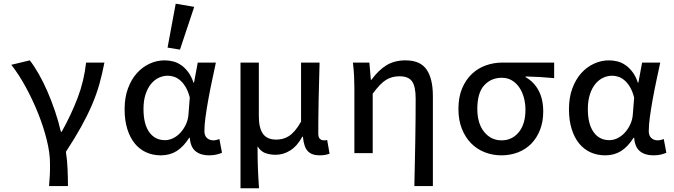

<svg xmlns="http://www.w3.org/2000/svg" viewBox="-20 -827 3640 1037"><path d="M245 178Q246 162 247 148.5Q248 135 249 121Q250 107 250 91Q250 75 250 54Q250 -1 232.5 -71.5Q215 -142 186 -214.5Q157 -287 119.5 -356Q82 -425 41 -477L141 -501Q165 -470 189.5 -427Q214 -384 236 -333.5Q258 -283 277 -227Q296 -171 309 -115H313Q364 -206 399 -297.5Q434 -389 445 -489H544Q532 -427 516.5 -372Q501 -317 477 -261Q453 -205 419 -143.5Q385 -82 336 -7Q343 38 345 87Q347 136 347 178Z M849 12Q805 12 769 -4.5Q733 -21 707.5 -52.5Q682 -84 667.5 -130.5Q653 -177 653 -237Q653 -300 671 -349Q689 -398 719 -431.5Q749 -465 788 -483Q827 -501 869 -501Q893 -501 916 -495Q939 -489 959.5 -474.5Q980 -460 997 -437Q1014 -414 1025 -381H1028L1048 -489H1146Q1136 -442 1125 -390.5Q1114 -339 1105 -289Q1096 -239 1090 -195Q1084 -151 1084 -119Q1084 -94 1098 -81.5Q1112 -69 1132 -69Q1140 -69 1148.5 -71Q1157 -73 1165 -76L1179 -2Q1168 3 1150.5 7.5Q1133 12 1109 12Q1064 12 1036.5 -10Q1009 -32 1005 -83H1002Q971 -34 934 -11Q897 12 849 12ZM871 -70Q894 -70 916 -81Q938 -92 955.5 -111.5Q973 -131 984.5 -156Q996 -181 998 -210L1005 -300Q996 -335 982 -358Q968 -381 951.5 -394.5Q935 -408 918 -413Q901 -418 886 -418Q861 -418 837.5 -407Q814 -396 795.5 -373.5Q777 -351 766 -317Q755 -283 755 -238Q755 -157 786 -113.5Q817 -70 871 -70ZM952 -559 885 -570 929 -807 1029 -790Z M1279 190V-489H1378V-199Q1378 -135 1400.5 -104Q1423 -73 1472 -73Q1489 -73 1506 -77Q1523 -81 1539.5 -91.5Q1556 -102 1572.5 -121Q1589 -140 1606 -170V-489H1706Q1705 -441 1703.5 -390.5Q1702 -340 1701 -290Q1700 -240 1699.5 -193Q1699 -146 1699 -106Q1699 -86 1707.5 -77.5Q1716 -69 1729 -69Q1733 -69 1736.5 -69Q1740 -69 1747 -71L1760 3Q1750 7 1736.5 9.5Q1723 12 1706 12Q1664 12 1642.5 -10.5Q1621 -33 1616 -89H1613Q1586 -39 1548.5 -15Q1511 9 1469 9Q1439 9 1413.5 0Q1388 -9 1371 -37Q1371 -1 1371.5 28Q1372 57 1373 83Q1374 109 1375.5 134.5Q1377 160 1379 190Z M2218 178Q2219 119 2220.5 56.5Q2222 -6 2223 -67.5Q2224 -129 2224.5 -187Q2225 -245 2225 -295Q2225 -360 2205.5 -387.5Q2186 -415 2138 -415Q2118 -415 2100 -410.5Q2082 -406 2065 -395.5Q2048 -385 2030.5 -366.5Q2013 -348 1993 -321V0H1894V-350Q1894 -379 1892.5 -414.5Q1891 -450 1886 -489H1975L1983 -396H1986Q2025 -449 2068 -475Q2111 -501 2170 -501Q2250 -501 2284 -451.5Q2318 -402 2318 -308V178Z M2688 12Q2641 12 2598.5 -4.5Q2556 -21 2524.5 -53Q2493 -85 2474.5 -131.5Q2456 -178 2456 -239Q2456 -303 2476 -350Q2496 -397 2529 -428Q2562 -459 2604.5 -474Q2647 -489 2693 -489H2973V-405Q2931 -409 2896 -411Q2861 -413 2819 -414V-410Q2864 -385 2889 -338Q2914 -291 2914 -225Q2914 -169 2896.5 -125Q2879 -81 2849 -50.5Q2819 -20 2777.5 -4Q2736 12 2688 12ZM2689 -69Q2746 -69 2782 -113Q2818 -157 2818 -234Q2818 -268 2809.5 -299.5Q2801 -331 2784.5 -355Q2768 -379 2744.5 -393Q2721 -407 2690 -407Q2633 -407 2595.5 -366.5Q2558 -326 2558 -239Q2558 -160 2595 -114.5Q2632 -69 2689 -69Z M3249 12Q3205 12 3169 -4.5Q3133 -21 3107.5 -52.5Q3082 -84 3067.5 -130.5Q3053 -177 3053 -237Q3053 -300 3071 -349Q3089 -398 3119 -431.5Q3149 -465 3188 -483Q3227 -501 3269 -501Q3293 -501 3316 -495Q3339 -489 3359.5 -474.5Q3380 -460 3397 -437Q3414 -414 3425 -381H3428L3448 -489H3546Q3536 -442 3525 -390.5Q3514 -339 3505 -289Q3496 -239 3490 -195Q3484 -151 3484 -119Q3484 -94 3498 -81.5Q3512 -69 3532 -69Q3540 -69 3548.5 -71Q3557 -73 3565 -76L3579 -2Q3568 3 3550.5 7.5Q3533 12 3509 12Q3464 12 3436.5 -10Q3409 -32 3405 -83H3402Q3371 -34 3334 -11Q3297 12 3249 12ZM3271 -70Q3294 -70 3316 -81Q3338 -92 3355.5 -111.5Q3373 -131 3384.5 -156Q3396 -181 3398 -210L3405 -300Q3396 -335 3382 -358Q3368 -381 3351.5 -394.5Q3335 -408 3318 -413Q3301 -418 3286 -418Q3261 -418 3237.5 -407Q3214 -396 3195.5 -373.5Q3177 -351 3166 -317Q3155 -283 3155 -238Q3155 -157 3186 -113.5Q3217 -70 3271 -70Z"/></svg>

Font: Source Code Pro Medium
Style: Regular
Weight: 500
Monospace: yes
Designer: Paul D. Hunt, Teo Tuominen
Foundry: Adobe Systems Incorporated
Version: Version 2.030;PS 1.000;hotconv 16.6.51;makeotf.lib2.5.65220